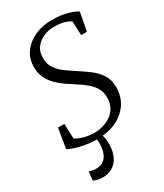

<svg xmlns="http://www.w3.org/2000/svg" viewBox="-237 -842 993 1161"><g transform="rotate(-30 259.0 -261.5)"><path d="M211 11Q167.5 11 127.2 4Q87 -3 57 -13Q27 -23 15 -32L38 -169H82L86 -64.5Q107 -50.5 141.5 -40.8Q176 -31 214 -31Q243 -31 272.5 -39Q302 -47 327.2 -63.8Q352.5 -80.5 368.5 -107.2Q384.5 -134 386 -171Q388 -213.5 370 -244Q352 -274.5 323 -297.8Q294 -321 261.5 -341.5Q233.5 -359 204.2 -379.2Q175 -399.5 150.2 -424.8Q125.5 -450 110 -481.8Q94.5 -513.5 94 -554Q93.5 -614.5 125 -658.5Q156.5 -702.5 209.8 -726.8Q263 -751 326.5 -751Q371 -751 405.8 -744.8Q440.5 -738.5 465 -729.2Q489.5 -720 503 -711L479 -583H438.5L434.5 -680.5Q419 -692 390.5 -700.5Q362 -709 320.5 -709Q284 -709 249.5 -694.8Q215 -680.5 192.2 -652Q169.5 -623.5 169 -581Q168.5 -537 189.2 -506.2Q210 -475.5 241.8 -452.5Q273.5 -429.5 307 -408Q344 -384 380.2 -357.2Q416.5 -330.5 440.5 -294.5Q464.5 -258.5 465 -207Q465.5 -140 432 -91Q398.5 -42 341 -15.5Q283.5 11 211 11ZM217.5 -12.5 238.5 -10.5Q246 2.5 251 22Q256 41.5 256 67.5Q256 121.5 238.5 157.2Q221 193 191 210.5Q161 228 123.5 228Q104 228 86 223.8Q68 219.5 59.5 213.5L66 153Q72 156.5 86 159.2Q100 162 115.5 162Q161 162 184.2 129Q207.5 96 207.5 43Q208 25 205.2 12.2Q202.5 -0.5 198.5 -10.5Z"/></g></svg>

Font: Merriweather 48pt Light
Style: Italic
Weight: 300
Italic angle: -7.8°
Version: Version 2.101